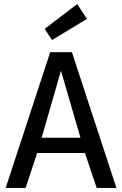

<svg xmlns="http://www.w3.org/2000/svg" viewBox="-20 -925 601 945"><path d="M398 -172H163L106 0H8L227 -668H334L553 0H456ZM376 -247 280 -577 185 -247ZM408 -832 236 -728 200 -783 360 -905Z"/></svg>

Font: Rambla
Style: Regular
Weight: 400
Designer: Martin Sommaruga
Foundry: Martin Sommaruga
Version: Version 1.001